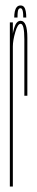

<svg xmlns="http://www.w3.org/2000/svg" viewBox="-20 -682 136 702"><path d="M69 -332Q69 -481 69 -538Q69 -595 55.5 -595Q44.5 -595 35.8 -564.5Q27 -534 27 -512L24 -528Q24 -553 31.8 -579.5Q39.5 -606 55.5 -606Q80 -606 80 -543.5Q80 -481 80 -332ZM16 0V-600H27V-545.5V0ZM55 -662Q63.5 -662 68 -656.2Q72.5 -650.5 74.2 -640.5Q76 -630.5 76 -618H65Q65 -631.5 63.8 -638.8Q62.5 -646 60.2 -649Q58 -652 55 -652Q51 -652 48.5 -649Q46 -646 45 -638.5Q44 -631 44 -618H32Q32 -630.5 34.2 -640.5Q36.5 -650.5 41.5 -656.2Q46.5 -662 55 -662Z"/></svg>

Font: Anybody UltraCondensed Thin
Style: Regular
Weight: 100
Width: 1
Designer: Tyler Finck
Foundry: Etcetera Type Company
Version: Version 1.110